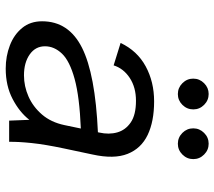

<svg xmlns="http://www.w3.org/2000/svg" viewBox="-59 -679 750 672"><g transform="rotate(90 316.0 -343.0)"><path d="M220.2 12Q176.5 12 138.8 -2.6Q101 -17.1 77.8 -45.6Q54.5 -74 54.5 -115.3Q54.5 -208.5 147 -255Q239.4 -301.5 442.9 -310.7L443.9 -315.4Q451.6 -349.3 443.4 -378.4Q435.2 -407.4 408.4 -425.7Q381.7 -443.9 332.6 -443.9Q285.8 -443.9 252.7 -422.1Q219.6 -400.3 208.8 -365.7L130.3 -390.1Q157.9 -448.4 212.2 -477.9Q266.5 -507.4 334.8 -507.4Q405.2 -507.4 452.5 -484.7Q499.7 -462 518.5 -414.7Q537.4 -367.3 520.8 -292L499.5 -191.5Q485.7 -126.3 480.7 -79.1Q475.8 -31.9 476.4 0H402.2L399.4 -70.7Q372.4 -36.1 326.4 -12.1Q280.4 12 220.2 12ZM243.7 -51.9Q281.9 -51.9 317.9 -67.8Q353.8 -83.7 380.9 -115.1Q407.9 -146.5 417.8 -193.3L429.8 -250.9Q319.2 -246.4 256.3 -229.2Q193.5 -212 167.7 -184.9Q142 -157.8 142 -125.5Q142 -92 170.5 -72Q199.1 -51.9 243.7 -51.9ZM483.1 -590.5Q461.1 -590.5 445.1 -606.4Q429.2 -622.3 429.2 -644.3Q429.2 -666.4 445.1 -682.3Q460.9 -698.3 483 -698.3Q505 -698.3 520.9 -682.4Q536.9 -666.5 536.9 -644.5Q536.9 -622.5 521 -606.5Q505.1 -590.5 483.1 -590.5ZM309.1 -590.5Q287.1 -590.5 271.2 -606.4Q255.2 -622.3 255.2 -644.3Q255.2 -666.4 271.1 -682.3Q287 -698.3 309 -698.3Q331 -698.3 347 -682.4Q362.9 -666.5 362.9 -644.5Q362.9 -622.5 347.1 -606.5Q331.2 -590.5 309.1 -590.5Z"/></g></svg>

Font: Atkinson Hyperlegible Mono ExtraLight
Style: Italic
Weight: 200
Italic angle: -12°
Monospace: yes
Designer: Elliott Scott, Megan Eiswerth, Linus Boman, Theodore Petrosky, Letters from Sweden
Foundry: Applied Design Works, Letters from Sweden
Version: Version 2.001